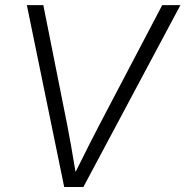

<svg xmlns="http://www.w3.org/2000/svg" viewBox="-20 -748 742 768"><path d="M236.8 0 87.4 -727.5H153.3L249 -247.6Q255.4 -214.4 263.7 -168.5Q272 -122.6 282.2 -60.1Q313 -122.6 336.4 -168.5Q359.9 -214.4 377 -247.6L628.9 -727.5H701.7L313.5 0Z"/></svg>

Font: Inter Display Light
Style: Italic
Weight: 300
Italic angle: -9.39999°
Designer: Rasmus Andersson
Foundry: rsms
Version: Version 4.000;git-a52131595